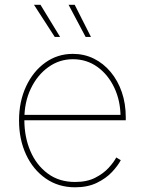

<svg xmlns="http://www.w3.org/2000/svg" viewBox="-20 -777 605 808"><path d="M295.9 11.2Q225.6 11.2 172.4 -25.9Q119.1 -63 89.6 -126.7Q60.1 -190.4 60.1 -270Q60.1 -349.6 89.6 -413.1Q119.1 -476.6 170.4 -513.4Q221.7 -550.3 286.6 -550.3Q334.5 -550.3 375 -530.3Q415.5 -510.3 445.8 -473.9Q476.1 -437.5 492.7 -389.2Q509.3 -340.8 509.3 -283.2V-271H71.8V-293.5H496.6L487.3 -284.2Q487.3 -352.1 461.2 -407.5Q435.1 -462.9 389.9 -495.4Q344.7 -527.8 286.6 -527.8Q230 -527.8 183.6 -494.6Q137.2 -461.4 109.9 -404.5Q82.5 -347.7 82.5 -275.4V-272.5Q82.5 -200.7 107.7 -141.6Q132.8 -82.5 180.7 -46.9Q228.5 -11.2 295.9 -11.2Q346.2 -11.2 380.9 -29.1Q415.5 -46.9 437.5 -71Q459.5 -95.2 469.2 -114.3L488.3 -103Q476.1 -79.6 451.2 -53Q426.3 -26.4 387.7 -7.6Q349.1 11.2 295.9 11.2ZM340.3 -621.6 268.6 -756.8H294.4L362.8 -621.6ZM210.4 -621.6 123 -756.8H150.4L232.9 -621.6Z"/></svg>

Font: Inter 16pt Thin
Style: Regular
Weight: 250
Version: Version 4.001;git-66647c0bb